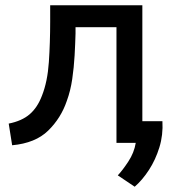

<svg xmlns="http://www.w3.org/2000/svg" viewBox="-20 -541 658 727"><path d="M490 166 426 123Q444 104 466 70.5Q488 37 494 0H421V-438H266V-414Q265 -376 262.5 -331Q260 -286 253.5 -241.5Q247 -197 233 -159Q211 -94 162.5 -46.5Q114 1 26 9L13 -73Q63 -83 92.5 -108.5Q122 -134 139 -179Q160 -232 165 -306Q170 -380 170 -459V-521H519V-82H595Q598 -30 583.5 17Q569 64 544 102.5Q519 141 490 166Z"/></svg>

Font: Ubuntu Sans Medium
Style: Regular
Weight: 500
Designer: Dalton Maag Ltd
Foundry: Dalton Maag Ltd
Version: Version 1.006; ttfautohint (v1.8.4.7-5d5b)